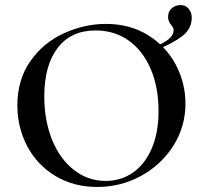

<svg xmlns="http://www.w3.org/2000/svg" viewBox="-20 -731 806 763"><path d="M49 -312Q49 -415 101 -488.5Q153 -562 234.5 -599Q316 -636 401 -636Q496 -636 568 -591.5Q640 -547 678.5 -474Q717 -401 717 -319Q717 -228 669 -152Q621 -76 540.5 -32Q460 12 366 12Q273 12 200.5 -31.5Q128 -75 88.5 -149.5Q49 -224 49 -312ZM610 -290Q610 -383 579.5 -455.5Q549 -528 492.5 -569Q436 -610 360 -610Q262 -610 209 -540.5Q156 -471 156 -348Q156 -252 187 -175.5Q218 -99 274 -55.5Q330 -12 400 -12Q460 -12 507.5 -44.5Q555 -77 582.5 -140Q610 -203 610 -290ZM670 -610Q670 -619 665.5 -624.5Q661 -630 660 -632Q654 -640 651 -647Q648 -654 648 -664Q648 -686 663 -698.5Q678 -711 697 -711Q718 -711 730 -696Q742 -681 742 -661Q742 -616 703 -586.5Q664 -557 600 -532L596 -546Q670 -575 670 -610Z"/></svg>

Font: Cormorant Infant SemiBold
Style: Regular
Weight: 600
Designer: Christian Thalmann (Catharsis Fonts)
Foundry: Catharsis Fonts
Version: Version 4.000